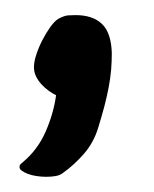

<svg xmlns="http://www.w3.org/2000/svg" viewBox="-20 -126 204 254"><path d="M127.9 -56.2Q127.9 -44.4 127 -33.4Q126 -22.5 123.8 -10.7Q121.6 1 118.2 14.2Q114.7 27.3 109.9 43Q104 62.5 91.1 77.4Q78.1 92.3 63 103Q59.1 106 53.5 106.9Q47.9 107.9 41 107.9Q34.7 107.9 28.3 106.9Q22 106 16.8 104Q11.7 102.1 8.5 99.6Q5.4 97.2 5.9 94.2Q5.9 92.3 7.1 91.3Q8.3 90.3 9.8 88.9Q29.8 72.3 40.3 48.3Q50.8 24.4 54.2 0Q49.3 -2.4 44.2 -6.1Q39.1 -9.8 34.7 -14.6Q30.3 -19.5 27.6 -25.1Q24.9 -30.8 24.9 -37.1Q24.9 -44.4 28.1 -54Q31.2 -63.5 36.1 -73Q41 -82.5 46.6 -90.3Q52.2 -98.1 57.1 -101.1Q65.4 -105.5 70.6 -105.7Q75.7 -106 80.1 -106Q102.5 -106 114.7 -94.5Q127 -83 127.9 -56.2Z"/></svg>

Font: Oregano
Style: Regular
Weight: 400
Version: Version 1.000